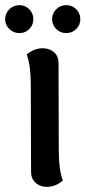

<svg xmlns="http://www.w3.org/2000/svg" viewBox="-44 -715 333 748"><path d="M201 -12Q173 13 138 13Q112 13 94.5 -3Q77 -19 77 -45L76 -383Q76 -460 60 -503Q90 -527 122 -527Q149 -527 166.5 -511.5Q184 -496 184 -469L185 -131Q185 -53 201 -12ZM-24 -640Q-24 -663 -7.5 -679Q9 -695 32 -695Q54 -695 70 -679Q86 -663 86 -640Q86 -618 70 -602Q54 -586 32 -586Q9 -586 -7.5 -602Q-24 -618 -24 -640ZM159 -640Q159 -663 175 -679Q191 -695 214 -695Q237 -695 253 -679Q269 -663 269 -640Q269 -618 253 -602Q237 -586 214 -586Q191 -586 175 -602Q159 -618 159 -640Z"/></svg>

Font: Arima Madurai
Style: Bold
Weight: 700
Designer: Joana Correia and Natanael Gama
Foundry: NDISCOVER
Version: Version 1.019